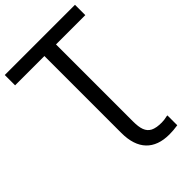

<svg xmlns="http://www.w3.org/2000/svg" viewBox="-273 -825 1131 1131"><g transform="rotate(-45 292.5 -260.0)"><path d="M584.5 -727.1H-0.5V-641.1H243.7V0C243.7 136.7 313 206.5 438 206.5C460.4 206.5 483.9 204.6 508.8 200.7V118.7H503.4C485.4 123 469.7 125 455.6 125C424.8 125 401.4 120.6 384.8 112.3C351.6 94.7 340.3 60.5 340.3 0V-641.1H584.5Z"/></g></svg>

Font: SG Kara
Style: Regular
Weight: 400
Designer: Damoon Khanjanzadeh
Version: Version 1.000